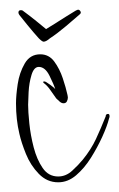

<svg xmlns="http://www.w3.org/2000/svg" viewBox="-20 -369 246 396"><path d="M136 -347Q140 -349 141 -349Q144 -349 146 -345.5Q148 -342 144 -339Q135 -331 116 -315Q97 -299 83 -290Q75 -283 70 -283Q67 -283 60 -290Q50 -301 36.5 -317.5Q23 -334 20 -338Q18 -341 18 -343Q18 -348 23 -348Q26 -348 27 -347Q42 -336 55.5 -325Q69 -314 75 -309Q80 -312 92 -319.5Q104 -327 116.5 -335Q129 -343 136 -347ZM100 7Q77 7 60 -10.5Q43 -28 33.5 -51.5Q24 -75 20 -93Q13 -122 13 -156Q13 -172 16.5 -195.5Q20 -219 31 -238Q42 -257 63 -257Q81 -257 92 -242Q103 -227 109.5 -207.5Q116 -188 119 -174Q119 -173 119.5 -171.5Q120 -170 120 -168Q120 -164 118 -160Q116 -156 111 -156Q107 -156 103 -159.5Q99 -163 96 -166Q90 -174 84 -183Q78 -192 70 -198Q69 -199 69 -200Q69 -201 72 -201Q74 -201 83 -194.5Q92 -188 94 -185Q91 -195 82 -213Q73 -231 60 -231Q50 -231 45 -214.5Q40 -198 39 -179Q38 -160 38 -153Q38 -139 40.5 -114.5Q43 -90 49.5 -65Q56 -40 68 -22.5Q80 -5 100 -5Q116 -5 129 -17Q142 -29 151 -40Q168 -61 178 -82.5Q188 -104 198 -129Q198 -134 203 -134Q206 -134 206 -129Q206 -127 205 -125Q201 -109 191 -87Q181 -65 167.5 -43.5Q154 -22 137 -7.5Q120 7 100 7Z"/></svg>

Font: Sassy Frass
Style: Regular
Weight: 400
Designer: Robert E. Leuschke
Foundry: Robert E. Leuschke
Version: Version 1.010; ttfautohint (v1.8.3)